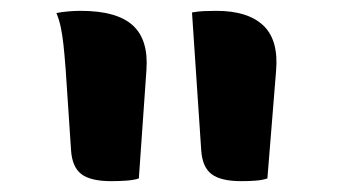

<svg xmlns="http://www.w3.org/2000/svg" viewBox="-20 -774 640 354"><path d="M236 -445Q227 -442 213.5 -441Q200 -440 185 -440Q147 -440 130 -453Q113 -466 111 -497L101 -647Q99 -673 97 -691.5Q95 -710 92 -724Q89 -738 84 -750Q95 -752 106 -753Q117 -754 129 -754Q195 -754 224.5 -727.5Q254 -701 250 -645ZM473 -445Q464 -442 452 -441Q440 -440 425 -440Q387 -440 370 -453Q353 -466 351 -497L334 -751Q345 -753 355.5 -753.5Q366 -754 379 -754Q437 -754 465.5 -727Q494 -700 489 -643Z"/></svg>

Font: Recursive Monospace Casual
Style: Bold
Weight: 700
Version: Version 1.047